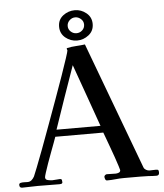

<svg xmlns="http://www.w3.org/2000/svg" viewBox="-61 -991 896 1048"><g transform="rotate(-5 387.0 -466.5)"><path d="M473 -296Q442 -382 412 -468Q382 -554 351 -639Q321 -554 291 -468Q261 -382 232 -296ZM432 -855Q432 -873 418 -885.5Q404 -898 387 -898Q369 -898 355.5 -885Q342 -872 342 -854Q342 -836 355.5 -823.5Q369 -811 387 -811Q405 -811 418.5 -823.5Q432 -836 432 -855ZM769 -14Q769 2 754 2Q744 2 732.5 1.5Q721 1 710 0Q688 -1 665.5 -1Q643 -1 620 -1Q609 -1 597.5 -1Q586 -1 574 -1Q552 -1 529 1.5Q506 4 483 4Q476 4 473 -3.5Q470 -11 470 -17Q470 -22 475 -26Q480 -30 484 -30L533 -29Q541 -29 550 -32.5Q559 -36 559 -46Q559 -48 552.5 -68.5Q546 -89 536 -118Q526 -147 515 -176.5Q504 -206 496 -228.5Q488 -251 485 -258H222Q219 -249 210.5 -226Q202 -203 191 -174Q180 -145 170 -116.5Q160 -88 153.5 -67.5Q147 -47 147 -42Q147 -29 161.5 -26Q176 -23 185 -23Q196 -23 206.5 -24.5Q217 -26 227 -26Q236 -26 237.5 -19.5Q239 -13 239 -6Q237 0 232 1Q227 2 222 2Q193 2 163 1.5Q133 1 104 1Q82 1 60.5 2Q39 3 18 3Q3 3 3 -13Q3 -22 12 -24Q21 -26 32.5 -25.5Q44 -25 49 -25Q63 -25 72 -33Q81 -41 87 -52Q91 -61 106.5 -100Q122 -139 144 -198Q166 -257 191 -325.5Q216 -394 240.5 -461.5Q265 -529 285 -586Q305 -643 317 -680Q329 -717 329 -722Q329 -724 327.5 -726.5Q326 -729 326 -731Q326 -734 329 -735Q352 -740 378 -741.5Q404 -743 427 -746L687 -49Q690 -41 699.5 -35.5Q709 -30 718 -30Q727 -30 735.5 -30.5Q744 -31 753 -31Q764 -31 766.5 -27.5Q769 -24 769 -14ZM479 -854Q479 -816 450.5 -793.5Q422 -771 387 -771Q351 -771 323 -794Q295 -817 295 -855Q295 -893 323.5 -915Q352 -937 388 -937Q423 -937 451 -914Q479 -891 479 -854Z"/></g></svg>

Font: Kaisei HarunoUmi Medium
Style: Regular
Weight: 500
Designer: Font-Kai, 金井和夫
Foundry: KAZUO KANAI
Version: Version 5.003